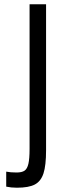

<svg xmlns="http://www.w3.org/2000/svg" viewBox="-20 -778 348 896"><path d="M9 93V23Q29 27 57 27Q82 27 94.5 18.5Q107 10 112.5 -13.5Q118 -37 118 -83V-758H195V-77Q195 -6 183 31Q171 68 142.5 83Q114 98 59 98Q32 98 9 93Z"/></svg>

Font: Biryani Light
Style: Regular
Weight: 300
Designer: Dan Reynolds and Mathieu Réguer
Foundry: Dan Reynolds and Mathieu Réguer
Version: Version 1.004; ttfautohint (v1.1) -l 5 -r 5 -G 72 -x 0 -D la